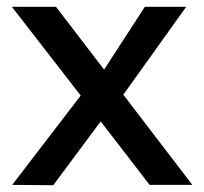

<svg xmlns="http://www.w3.org/2000/svg" viewBox="-20 -545 602 566"><path d="M312 -307 547 0H421L236 -240L15 -525H145ZM223 -270 279 -190 137 1 16 0ZM335 -254 278 -326 407 -525H529Z"/></svg>

Font: Lexend
Style: Regular
Weight: 400
Designer: Thomas Jockin
Foundry: Lexend
Version: Version 1.000